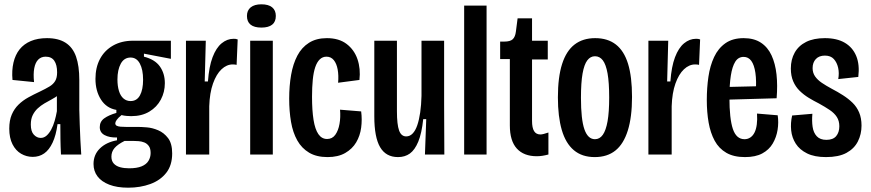

<svg xmlns="http://www.w3.org/2000/svg" viewBox="-20 -717 4040 891"><path d="M132 11Q103 11 78 -3.5Q53 -18 38 -47.5Q23 -77 23 -120Q23 -158 34.5 -185Q46 -212 66 -231.5Q86 -251 111.5 -265Q137 -279 165 -292Q192 -305 209.5 -315.5Q227 -326 236 -341Q245 -356 245 -381Q245 -416 232 -435Q219 -454 192 -454Q171 -454 157.5 -440.5Q144 -427 139 -400.5Q134 -374 138 -336L38 -346Q34 -390 42.5 -426.5Q51 -463 71 -488Q91 -513 123 -526.5Q155 -540 198 -540Q251 -540 284.5 -518.5Q318 -497 333 -454Q348 -411 348 -346V-207Q349 -176 350 -140Q351 -104 353 -67.5Q355 -31 357 0H263Q261 -36 260.5 -71Q260 -106 260 -141H247Q240 -89 224 -55Q208 -21 185 -5Q162 11 132 11ZM169 -77Q184 -77 196 -87.5Q208 -98 217.5 -115.5Q227 -133 233.5 -155.5Q240 -178 244 -201V-291L274 -301Q266 -287 251.5 -276Q237 -265 220 -256Q203 -247 186 -237Q169 -227 155 -214Q141 -201 132 -183Q123 -165 123 -139Q123 -107 137 -92Q151 -77 169 -77Z M575 154Q523 154 487 140Q451 126 432.5 101.5Q414 77 414 44Q414 1 443.5 -28Q473 -57 523 -66V-79Q488 -78 465.5 -90Q443 -102 443 -127Q443 -153 464 -168Q485 -183 520 -193V-207Q474 -215 448.5 -255Q423 -295 423 -351Q423 -404 444 -443.5Q465 -483 504.5 -505.5Q544 -528 597 -528H773V-444L648 -468V-454Q699 -441 722 -408.5Q745 -376 745 -331Q745 -290 726.5 -255Q708 -220 673 -199Q638 -178 589 -178Q581 -178 568 -179Q555 -180 544 -183Q528 -170 521.5 -160.5Q515 -151 515 -145Q515 -137 521.5 -133.5Q528 -130 539.5 -129Q551 -128 566 -128H621Q635 -128 661 -126Q687 -124 714 -112.5Q741 -101 760 -76Q779 -51 779 -5Q779 50 751.5 85Q724 120 677.5 137Q631 154 575 154ZM579 64Q615 64 637 55Q659 46 669 29.5Q679 13 679 -7Q679 -28 670.5 -39.5Q662 -51 649.5 -56Q637 -61 623 -62Q609 -63 599 -63H558Q526 -47 511.5 -30Q497 -13 497 10Q497 30 508 42Q519 54 537.5 59Q556 64 579 64ZM586 -248Q615 -248 629.5 -274.5Q644 -301 644 -347Q644 -394 629 -422Q614 -450 586 -450Q556 -450 540.5 -421.5Q525 -393 525 -348Q525 -318 532 -295Q539 -272 553 -260Q567 -248 586 -248Z M843 0V-299V-528H935L930 -339H945Q950 -408 966.5 -451.5Q983 -495 1008.5 -516Q1034 -537 1064 -537Q1069 -537 1073.5 -536.5Q1078 -536 1083 -534L1078 -416Q1075 -417 1070 -417.5Q1065 -418 1060 -418Q1032 -418 1008 -395.5Q984 -373 968.5 -329.5Q953 -286 951 -224V0Z M1141 0V-528H1246V0ZM1193 -589Q1160 -589 1143 -602.5Q1126 -616 1126 -643Q1126 -669 1143.5 -683Q1161 -697 1193 -697Q1226 -697 1243 -683Q1260 -669 1260 -643Q1260 -616 1243 -602.5Q1226 -589 1193 -589Z M1500 12Q1449 12 1414.5 -8.5Q1380 -29 1359.5 -65.5Q1339 -102 1330.5 -151.5Q1322 -201 1322 -259Q1322 -319 1331 -370Q1340 -421 1360 -459Q1380 -497 1414 -518.5Q1448 -540 1497 -540Q1553 -540 1588.5 -513Q1624 -486 1639 -442Q1654 -398 1648 -346L1549 -333Q1552 -367 1547 -394.5Q1542 -422 1529 -438Q1516 -454 1495 -454Q1477 -454 1464 -441.5Q1451 -429 1443 -405.5Q1435 -382 1431.5 -347Q1428 -312 1428 -268Q1428 -205 1435 -161Q1442 -117 1457.5 -94.5Q1473 -72 1498 -72Q1522 -72 1536 -91.5Q1550 -111 1555.5 -142Q1561 -173 1558 -208L1656 -200Q1661 -162 1656 -124.5Q1651 -87 1633 -56.5Q1615 -26 1582 -7Q1549 12 1500 12Z M1827 12Q1771 12 1744 -34Q1717 -80 1717 -177V-528H1822V-201Q1822 -139 1832 -111.5Q1842 -84 1865 -84Q1882 -84 1895 -97.5Q1908 -111 1916.5 -136Q1925 -161 1930 -195.5Q1935 -230 1936 -272V-528H2041V-232L2042 0H1952L1958 -164H1944Q1937 -98 1921 -59.5Q1905 -21 1882 -4.5Q1859 12 1827 12Z M2134 0V-691H2238V0Z M2471 8Q2411 8 2378.5 -27.5Q2346 -63 2346 -135V-443H2301V-524H2320Q2348 -524 2359.5 -535Q2371 -546 2374 -570L2382 -632H2449V-528H2522V-441H2449V-156Q2449 -124 2458.5 -108.5Q2468 -93 2488 -93Q2494 -93 2503.5 -95.5Q2513 -98 2525 -102V0Q2510 4 2497 6Q2484 8 2471 8Z M2740 12Q2681 12 2643 -20Q2605 -52 2587 -114Q2569 -176 2569 -265Q2569 -359 2588.5 -420Q2608 -481 2646.5 -510.5Q2685 -540 2742 -540Q2800 -540 2838 -510.5Q2876 -481 2894.5 -421Q2913 -361 2913 -267Q2913 -174 2893.5 -111.5Q2874 -49 2836 -18.5Q2798 12 2740 12ZM2741 -71Q2763 -71 2777.5 -91.5Q2792 -112 2799.5 -154.5Q2807 -197 2807 -264Q2807 -334 2799.5 -376Q2792 -418 2777.5 -437Q2763 -456 2741 -456Q2720 -456 2705.5 -437Q2691 -418 2683.5 -376Q2676 -334 2676 -263Q2676 -163 2692 -117Q2708 -71 2741 -71Z M2989 0V-299V-528H3081L3076 -339H3091Q3096 -408 3112.5 -451.5Q3129 -495 3154.5 -516Q3180 -537 3210 -537Q3215 -537 3219.5 -536.5Q3224 -536 3229 -534L3224 -416Q3221 -417 3216 -417.5Q3211 -418 3206 -418Q3178 -418 3154 -395.5Q3130 -373 3114.5 -329.5Q3099 -286 3097 -224V0Z M3437 12Q3385 12 3350.5 -8Q3316 -28 3296.5 -64Q3277 -100 3268.5 -148Q3260 -196 3260 -253Q3260 -309 3267.5 -360.5Q3275 -412 3294 -452.5Q3313 -493 3346.5 -516.5Q3380 -540 3431 -540Q3479 -540 3511 -519Q3543 -498 3560.5 -460Q3578 -422 3583.5 -371.5Q3589 -321 3584 -261L3336 -254V-313L3505 -317L3487 -285Q3491 -342 3485.5 -379Q3480 -416 3466.5 -434.5Q3453 -453 3431 -453Q3406 -453 3392 -430.5Q3378 -408 3371.5 -366Q3365 -324 3365 -265Q3365 -166 3381 -118.5Q3397 -71 3435 -71Q3450 -71 3462 -79Q3474 -87 3481.5 -102Q3489 -117 3492 -139.5Q3495 -162 3493 -190L3589 -182Q3594 -149 3588.5 -114.5Q3583 -80 3566 -51Q3549 -22 3517.5 -5Q3486 12 3437 12Z M3813 12Q3760 12 3725.5 -5Q3691 -22 3673 -50Q3655 -78 3651.5 -112Q3648 -146 3656 -181L3750 -189Q3747 -156 3751 -128.5Q3755 -101 3770.5 -84.5Q3786 -68 3815 -68Q3846 -68 3860.5 -85.5Q3875 -103 3875 -131Q3875 -156 3863.5 -174Q3852 -192 3830.5 -206.5Q3809 -221 3780 -237Q3756 -249 3733 -263Q3710 -277 3691 -295.5Q3672 -314 3661 -339.5Q3650 -365 3650 -399Q3650 -441 3668 -473Q3686 -505 3721 -522.5Q3756 -540 3808 -540Q3864 -540 3900.5 -518.5Q3937 -497 3953.5 -457Q3970 -417 3963 -360L3870 -350Q3875 -378 3869.5 -402.5Q3864 -427 3849.5 -443Q3835 -459 3808 -459Q3781 -459 3766 -443Q3751 -427 3751 -401Q3751 -379 3762.5 -362.5Q3774 -346 3794 -332.5Q3814 -319 3840 -305Q3867 -291 3892 -275Q3917 -259 3936.5 -240Q3956 -221 3967 -195Q3978 -169 3978 -134Q3978 -94 3961 -60.5Q3944 -27 3908 -7.5Q3872 12 3813 12Z"/></svg>

Font: Bricolage Grotesque 48pt Condensed Medium
Style: Regular
Weight: 500
Width: 3
Designer: Mathieu Triay
Foundry: Atelier Triay
Version: Version 1.001;gftools[0.9.33.dev8+g029e19f]